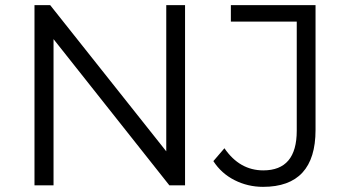

<svg xmlns="http://www.w3.org/2000/svg" viewBox="-20 -720 1355 746"><path d="M114 0V-700H175L626 -132V-700H699V0H638L188 -568V0ZM1002 6Q943 6 891.5 -20Q840 -46 809 -94L852 -144Q911 -58 1003 -58Q1133 -58 1133 -212V-636H877V-700H1206V-215Q1206 6 1002 6Z"/></svg>

Font: Montserrat
Style: Regular
Weight: 400
Designer: Julieta Ulanovsky
Foundry: Julieta Ulanovsky
Version: Version 9.000; ttfautohint (v1.8.4.7-5d5b)